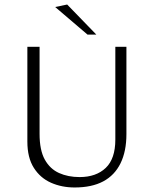

<svg xmlns="http://www.w3.org/2000/svg" viewBox="-20 -819 680 849"><path d="M310 10Q253 10 205.5 -11Q158 -32 129.5 -77Q101 -122 101 -193V-612H155V-227Q155 -155 178 -113.5Q201 -72 241 -54Q281 -36 332 -36Q405 -36 447.5 -76.5Q490 -117 490 -202V-612H539V-226Q539 -150 513 -97Q487 -44 436.5 -17Q386 10 310 10ZM406 -666H367L224 -788L277 -799Z"/></svg>

Font: Ancizar Sans Thin
Style: Regular
Weight: 100
Designer: Cesar Puertas, Viviana Monsalve, Julian Moncada, Julian Prieto, Jose Castro, Mariel Hernandez, Felipe Aragon, Sara Alarc
Version: Version 8.100